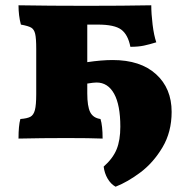

<svg xmlns="http://www.w3.org/2000/svg" viewBox="-20 -522 719 726"><path d="M629 -99Q629 -23 594.5 35Q560 93 511.5 129.5Q463 166 417 184Q399 174 387 153.5Q375 133 372 108Q407 77 421 42.5Q435 8 435 -43Q435 -125 411.5 -167.5Q388 -210 345 -210Q334 -210 310 -206V-169Q310 -120 321 -98Q332 -76 360 -72Q368 -47 368 2Q320 0 232 0Q138 0 50 2Q50 -47 57 -72Q83 -74 95 -80.5Q107 -87 112 -106Q117 -125 117 -166V-337Q117 -377 113 -394Q109 -411 98 -417.5Q87 -424 59 -429Q50 -463 50 -502Q166 -500 307 -500Q446 -500 552 -502Q552 -470 557 -429Q562 -388 571 -362Q545 -354 524 -349.5Q503 -345 473 -345Q464 -391 438.5 -410Q413 -429 350 -429H310V-287Q364 -295 406 -295Q511 -295 570 -241.5Q629 -188 629 -99Z"/></svg>

Font: Vollkorn SC Black
Style: Regular
Weight: 900
Designer: Friedrich Althausen
Foundry: Friedrich Althausen
Version: Version 4.015